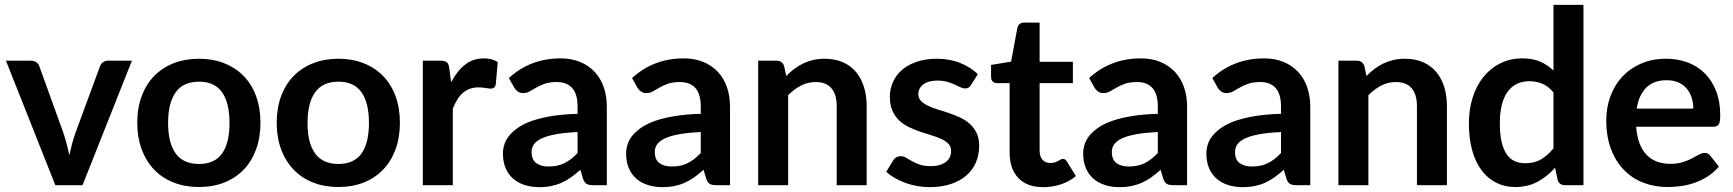

<svg xmlns="http://www.w3.org/2000/svg" viewBox="-20 -763 7138 791"><path d="M523.5 -513 320 0H208L4.5 -513H106.5Q120.5 -513 129.8 -506.5Q139 -500 142 -490L241 -216Q249 -192 255 -169Q261 -146 265.5 -123Q270.5 -146 276.5 -169Q282.5 -192 291 -216L392 -490Q395.5 -500 404.5 -506.5Q413.5 -513 426 -513Z M800 -87.5Q864 -87.5 894.8 -130.5Q925.5 -173.5 925.5 -256.5Q925.5 -339.5 894.8 -383Q864 -426.5 800 -426.5Q735 -426.5 703.8 -382.8Q672.5 -339 672.5 -256.5Q672.5 -174 703.8 -130.8Q735 -87.5 800 -87.5ZM800 -521Q857 -521 903.8 -502.5Q950.5 -484 983.8 -450Q1017 -416 1035 -367Q1053 -318 1053 -257.5Q1053 -196.5 1035 -147.5Q1017 -98.5 983.8 -64Q950.5 -29.5 903.8 -11Q857 7.5 800 7.5Q742.5 7.5 695.5 -11Q648.5 -29.5 615.2 -64Q582 -98.5 563.8 -147.5Q545.5 -196.5 545.5 -257.5Q545.5 -318 563.8 -367Q582 -416 615.2 -450Q648.5 -484 695.5 -502.5Q742.5 -521 800 -521Z M1374.5 -87.5Q1438.5 -87.5 1469.2 -130.5Q1500 -173.5 1500 -256.5Q1500 -339.5 1469.2 -383Q1438.5 -426.5 1374.5 -426.5Q1309.5 -426.5 1278.2 -382.8Q1247 -339 1247 -256.5Q1247 -174 1278.2 -130.8Q1309.5 -87.5 1374.5 -87.5ZM1374.5 -521Q1431.5 -521 1478.2 -502.5Q1525 -484 1558.2 -450Q1591.5 -416 1609.5 -367Q1627.5 -318 1627.5 -257.5Q1627.5 -196.5 1609.5 -147.5Q1591.5 -98.5 1558.2 -64Q1525 -29.5 1478.2 -11Q1431.5 7.5 1374.5 7.5Q1317 7.5 1270 -11Q1223 -29.5 1189.8 -64Q1156.5 -98.5 1138.2 -147.5Q1120 -196.5 1120 -257.5Q1120 -318 1138.2 -367Q1156.5 -416 1189.8 -450Q1223 -484 1270 -502.5Q1317 -521 1374.5 -521Z M1838.5 -424Q1862.5 -470 1895.5 -496.2Q1928.5 -522.5 1973.5 -522.5Q2009 -522.5 2030.5 -507L2022.5 -414.5Q2020 -405.5 2015.2 -401.8Q2010.5 -398 2002.5 -398Q1995 -398 1980.2 -400.5Q1965.5 -403 1951.5 -403Q1931 -403 1915 -397Q1899 -391 1886.2 -379.8Q1873.5 -368.5 1863.8 -352.5Q1854 -336.5 1845.5 -316V0H1722V-513H1794.5Q1813.5 -513 1821 -506.2Q1828.5 -499.5 1831 -482Z M2076.5 -441.5Q2165 -522.5 2289.5 -522.5Q2334.5 -522.5 2370 -507.8Q2405.5 -493 2430 -466.8Q2454.5 -440.5 2467.2 -404Q2480 -367.5 2480 -324V0H2424Q2406.5 0 2397 -5.2Q2387.5 -10.5 2382 -26.5L2371 -63.5Q2351.5 -46 2333 -32.8Q2314.5 -19.5 2294.5 -10.5Q2274.5 -1.5 2251.8 3.2Q2229 8 2201.5 8Q2169 8 2141.5 -0.8Q2114 -9.5 2094 -27Q2074 -44.5 2063 -70.5Q2052 -96.5 2052 -131Q2052 -150.5 2058.5 -169.8Q2065 -189 2079.8 -206.5Q2094.5 -224 2118 -239.5Q2141.5 -255 2175.8 -266.5Q2210 -278 2255.5 -285.2Q2301 -292.5 2359.5 -294V-324Q2359.5 -375.5 2337.5 -400.2Q2315.5 -425 2274 -425Q2244 -425 2224.2 -418Q2204.5 -411 2189.5 -402.2Q2174.5 -393.5 2162.2 -386.5Q2150 -379.5 2135 -379.5Q2122 -379.5 2113 -386.2Q2104 -393 2098.5 -402ZM2359.5 -219Q2306 -216.5 2269.5 -209.8Q2233 -203 2211 -192.5Q2189 -182 2179.5 -168Q2170 -154 2170 -137.5Q2170 -105 2189.2 -91Q2208.5 -77 2239.5 -77Q2277.5 -77 2305.2 -90.8Q2333 -104.5 2359.5 -132.5Z M2584 -441.5Q2672.5 -522.5 2797 -522.5Q2842 -522.5 2877.5 -507.8Q2913 -493 2937.5 -466.8Q2962 -440.5 2974.8 -404Q2987.5 -367.5 2987.5 -324V0H2931.5Q2914 0 2904.5 -5.2Q2895 -10.5 2889.5 -26.5L2878.5 -63.5Q2859 -46 2840.5 -32.8Q2822 -19.5 2802 -10.5Q2782 -1.5 2759.2 3.2Q2736.5 8 2709 8Q2676.5 8 2649 -0.8Q2621.5 -9.5 2601.5 -27Q2581.5 -44.5 2570.5 -70.5Q2559.5 -96.5 2559.5 -131Q2559.5 -150.5 2566 -169.8Q2572.5 -189 2587.2 -206.5Q2602 -224 2625.5 -239.5Q2649 -255 2683.2 -266.5Q2717.5 -278 2763 -285.2Q2808.5 -292.5 2867 -294V-324Q2867 -375.5 2845 -400.2Q2823 -425 2781.5 -425Q2751.5 -425 2731.8 -418Q2712 -411 2697 -402.2Q2682 -393.5 2669.8 -386.5Q2657.5 -379.5 2642.5 -379.5Q2629.5 -379.5 2620.5 -386.2Q2611.5 -393 2606 -402ZM2867 -219Q2813.5 -216.5 2777 -209.8Q2740.5 -203 2718.5 -192.5Q2696.5 -182 2687 -168Q2677.5 -154 2677.5 -137.5Q2677.5 -105 2696.8 -91Q2716 -77 2747 -77Q2785 -77 2812.8 -90.8Q2840.5 -104.5 2867 -132.5Z M3219 -450Q3234.5 -465.5 3251.8 -478.8Q3269 -492 3288.2 -501.2Q3307.5 -510.5 3329.5 -515.8Q3351.5 -521 3377.5 -521Q3419.5 -521 3452 -506.8Q3484.5 -492.5 3506.2 -466.8Q3528 -441 3539.2 -405.2Q3550.5 -369.5 3550.5 -326.5V0H3427V-326.5Q3427 -373.5 3405.5 -399.2Q3384 -425 3340 -425Q3308 -425 3280 -410.5Q3252 -396 3227 -371V0H3103.5V-513H3179Q3203 -513 3210.5 -490.5Z M3980.5 -413Q3975.5 -405 3970 -401.8Q3964.5 -398.5 3956 -398.5Q3947 -398.5 3936.8 -403.5Q3926.5 -408.5 3913 -414.8Q3899.5 -421 3882.2 -426Q3865 -431 3841.5 -431Q3805 -431 3784.2 -415.5Q3763.5 -400 3763.5 -375Q3763.5 -358.5 3774.2 -347.2Q3785 -336 3802.8 -327.5Q3820.5 -319 3843 -312.2Q3865.5 -305.5 3888.8 -297.5Q3912 -289.5 3934.5 -279.2Q3957 -269 3974.8 -253.2Q3992.5 -237.5 4003.2 -215.5Q4014 -193.5 4014 -162.5Q4014 -125.5 4000.8 -94.2Q3987.5 -63 3961.5 -40.2Q3935.5 -17.5 3897.2 -4.8Q3859 8 3809 8Q3782.5 8 3757.2 3.2Q3732 -1.5 3708.8 -10Q3685.5 -18.5 3665.8 -30Q3646 -41.5 3631 -55L3659.5 -102Q3665 -110.5 3672.5 -115Q3680 -119.5 3691.5 -119.5Q3703 -119.5 3713.2 -113Q3723.5 -106.5 3737 -99Q3750.5 -91.5 3768.8 -85Q3787 -78.5 3815 -78.5Q3837 -78.5 3852.8 -83.8Q3868.5 -89 3878.8 -97.5Q3889 -106 3893.8 -117.2Q3898.5 -128.5 3898.5 -140.5Q3898.5 -158.5 3887.8 -170Q3877 -181.5 3859.2 -190Q3841.5 -198.5 3818.8 -205.2Q3796 -212 3772.2 -220Q3748.5 -228 3725.8 -238.8Q3703 -249.5 3685.2 -266Q3667.5 -282.5 3656.8 -306.5Q3646 -330.5 3646 -364.5Q3646 -396 3658.5 -424.5Q3671 -453 3695.2 -474.2Q3719.5 -495.5 3755.8 -508.2Q3792 -521 3839.5 -521Q3892.5 -521 3936 -503.5Q3979.5 -486 4008.5 -457.5Z M4278 8Q4211 8 4175.2 -29.8Q4139.5 -67.5 4139.5 -134V-420.5H4087Q4077 -420.5 4070 -427Q4063 -433.5 4063 -446.5V-495.5L4145.5 -509L4171.5 -649Q4174 -659 4181 -664.5Q4188 -670 4199 -670H4263V-508.5H4400V-420.5H4263V-142.5Q4263 -118.5 4274.8 -105Q4286.5 -91.5 4307 -91.5Q4318.5 -91.5 4326.2 -94.2Q4334 -97 4339.8 -100Q4345.5 -103 4350 -105.8Q4354.5 -108.5 4359 -108.5Q4364.5 -108.5 4368 -105.8Q4371.5 -103 4375.5 -97.5L4412.5 -37.5Q4385.5 -15 4350.5 -3.5Q4315.5 8 4278 8Z M4467 -441.5Q4555.5 -522.5 4680 -522.5Q4725 -522.5 4760.5 -507.8Q4796 -493 4820.5 -466.8Q4845 -440.5 4857.8 -404Q4870.5 -367.5 4870.5 -324V0H4814.5Q4797 0 4787.5 -5.2Q4778 -10.5 4772.5 -26.5L4761.5 -63.5Q4742 -46 4723.5 -32.8Q4705 -19.5 4685 -10.5Q4665 -1.5 4642.2 3.2Q4619.5 8 4592 8Q4559.5 8 4532 -0.8Q4504.5 -9.5 4484.5 -27Q4464.5 -44.5 4453.5 -70.5Q4442.5 -96.5 4442.5 -131Q4442.5 -150.5 4449 -169.8Q4455.5 -189 4470.2 -206.5Q4485 -224 4508.5 -239.5Q4532 -255 4566.2 -266.5Q4600.5 -278 4646 -285.2Q4691.5 -292.5 4750 -294V-324Q4750 -375.5 4728 -400.2Q4706 -425 4664.5 -425Q4634.5 -425 4614.8 -418Q4595 -411 4580 -402.2Q4565 -393.5 4552.8 -386.5Q4540.5 -379.5 4525.5 -379.5Q4512.5 -379.5 4503.5 -386.2Q4494.5 -393 4489 -402ZM4750 -219Q4696.5 -216.5 4660 -209.8Q4623.5 -203 4601.5 -192.5Q4579.5 -182 4570 -168Q4560.5 -154 4560.5 -137.5Q4560.5 -105 4579.8 -91Q4599 -77 4630 -77Q4668 -77 4695.8 -90.8Q4723.5 -104.5 4750 -132.5Z M4974.5 -441.5Q5063 -522.5 5187.5 -522.5Q5232.5 -522.5 5268 -507.8Q5303.5 -493 5328 -466.8Q5352.5 -440.5 5365.2 -404Q5378 -367.5 5378 -324V0H5322Q5304.5 0 5295 -5.2Q5285.5 -10.5 5280 -26.5L5269 -63.5Q5249.5 -46 5231 -32.8Q5212.5 -19.5 5192.5 -10.5Q5172.5 -1.5 5149.8 3.2Q5127 8 5099.5 8Q5067 8 5039.5 -0.8Q5012 -9.5 4992 -27Q4972 -44.5 4961 -70.5Q4950 -96.5 4950 -131Q4950 -150.5 4956.5 -169.8Q4963 -189 4977.8 -206.5Q4992.5 -224 5016 -239.5Q5039.5 -255 5073.8 -266.5Q5108 -278 5153.5 -285.2Q5199 -292.5 5257.5 -294V-324Q5257.5 -375.5 5235.5 -400.2Q5213.5 -425 5172 -425Q5142 -425 5122.2 -418Q5102.5 -411 5087.5 -402.2Q5072.5 -393.5 5060.2 -386.5Q5048 -379.5 5033 -379.5Q5020 -379.5 5011 -386.2Q5002 -393 4996.5 -402ZM5257.5 -219Q5204 -216.5 5167.5 -209.8Q5131 -203 5109 -192.5Q5087 -182 5077.5 -168Q5068 -154 5068 -137.5Q5068 -105 5087.2 -91Q5106.5 -77 5137.5 -77Q5175.5 -77 5203.2 -90.8Q5231 -104.5 5257.5 -132.5Z M5609.5 -450Q5625 -465.5 5642.2 -478.8Q5659.5 -492 5678.8 -501.2Q5698 -510.5 5720 -515.8Q5742 -521 5768 -521Q5810 -521 5842.5 -506.8Q5875 -492.5 5896.8 -466.8Q5918.5 -441 5929.8 -405.2Q5941 -369.5 5941 -326.5V0H5817.5V-326.5Q5817.5 -373.5 5796 -399.2Q5774.5 -425 5730.5 -425Q5698.5 -425 5670.5 -410.5Q5642.5 -396 5617.5 -371V0H5494V-513H5569.5Q5593.5 -513 5601 -490.5Z M6503.5 -743V0H6428Q6403.5 0 6397 -22.5L6386.5 -72Q6355.5 -36.5 6315.2 -14.5Q6275 7.5 6221.5 7.5Q6179.5 7.5 6144.5 -10Q6109.5 -27.5 6084.2 -60.8Q6059 -94 6045.2 -143Q6031.5 -192 6031.5 -255Q6031.5 -312 6047 -361Q6062.5 -410 6091.5 -446Q6120.5 -482 6161 -502.2Q6201.5 -522.5 6252 -522.5Q6295 -522.5 6325.5 -509Q6356 -495.5 6380 -472.5V-743ZM6380 -382Q6359 -407.5 6334.2 -418Q6309.5 -428.5 6281 -428.5Q6253 -428.5 6230.5 -418Q6208 -407.5 6192 -386.2Q6176 -365 6167.5 -332.2Q6159 -299.5 6159 -255Q6159 -210 6166.2 -178.8Q6173.5 -147.5 6187 -127.8Q6200.5 -108 6220 -99.2Q6239.5 -90.5 6263.5 -90.5Q6302 -90.5 6329 -106.5Q6356 -122.5 6380 -152Z M6720.5 -241Q6723.5 -201.5 6734.5 -172.8Q6745.5 -144 6763.5 -125.2Q6781.5 -106.5 6806.2 -97.2Q6831 -88 6861 -88Q6891 -88 6912.8 -95Q6934.5 -102 6950.8 -110.5Q6967 -119 6979.2 -126Q6991.5 -133 7003 -133Q7018.5 -133 7026 -121.5L7061.5 -76.5Q7041 -52.5 7015.5 -36.2Q6990 -20 6962.2 -10.2Q6934.5 -0.5 6905.8 3.5Q6877 7.5 6850 7.5Q6796.5 7.5 6750.5 -10.2Q6704.5 -28 6670.5 -62.8Q6636.5 -97.5 6617 -148.8Q6597.5 -200 6597.5 -267.5Q6597.5 -320 6614.5 -366.2Q6631.5 -412.5 6663.2 -446.8Q6695 -481 6740.8 -501Q6786.5 -521 6844 -521Q6892.5 -521 6933.5 -505.5Q6974.5 -490 7004 -460.2Q7033.5 -430.5 7050.2 -387.2Q7067 -344 7067 -288.5Q7067 -260.5 7061 -250.8Q7055 -241 7038 -241ZM6956 -315.5Q6956 -339.5 6949.2 -360.8Q6942.5 -382 6929 -398Q6915.5 -414 6894.8 -423.2Q6874 -432.5 6846.5 -432.5Q6793 -432.5 6762.2 -402Q6731.5 -371.5 6723 -315.5Z"/></svg>

Font: Lato
Style: Bold
Weight: 700
Designer: Lukasz Dziedzic with Adam Twardoch and Botio Nikoltchev
Foundry: tyPoland Lukasz Dziedzic
Version: Version 2.010; 2014-09-01; http://www.latofonts.com/; ttfaut